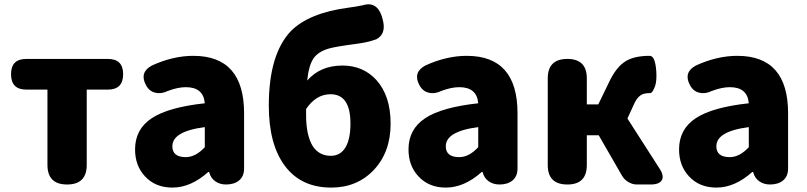

<svg xmlns="http://www.w3.org/2000/svg" viewBox="-20 -836 3656 870"><path d="M284 0Q195 0 195 -89V-430H99Q30 -430 30 -500Q30 -569 99 -569H284H469Q538 -569 538 -500Q538 -430 469 -430H373V-89Q373 0 284 0Z M761 14Q684 14 637 -37Q592 -85 592 -159Q592 -250 667 -300Q742 -350 908 -368Q902 -441 822 -441Q786 -441 741 -424Q710 -409 684 -416Q656 -422 641 -451Q611 -508 668 -539Q764 -583 856 -583Q1086 -583 1086 -323V-161V-72Q1086 -37 1063 -18Q1041 0 1004 0Q976 0 955.5 -14.5Q935 -29 928 -55V-57H924Q845 14 761 14ZM822 -124Q866 -124 908 -169V-260Q830 -250 793 -226Q761 -205 761 -173Q761 -124 822 -124Z M1481 14Q1345 14 1271.5 -83.5Q1198 -181 1198 -357Q1198 -590 1298 -695Q1379 -777 1557 -801Q1590 -805 1623 -812Q1696 -835 1716 -740Q1729 -681 1685 -658Q1647 -644 1593 -637Q1501 -625 1470 -616Q1422 -602 1401 -572Q1379 -540 1372 -471Q1431 -539 1532 -539Q1625 -539 1685 -474Q1750 -402 1750 -276Q1750 -147 1674 -66Q1598 14 1481 14ZM1479 -130Q1523 -130 1546 -169Q1568 -207 1568 -276Q1568 -409 1478 -409Q1412 -409 1367 -342V-314Q1367 -223 1397 -174Q1426 -130 1479 -130Z M2000 14Q1923 14 1876 -37Q1831 -85 1831 -159Q1831 -250 1906 -300Q1981 -350 2147 -368Q2141 -441 2061 -441Q2025 -441 1980 -424Q1949 -409 1923 -416Q1895 -422 1880 -451Q1850 -508 1907 -539Q2003 -583 2095 -583Q2325 -583 2325 -323V-161V-72Q2325 -37 2302 -18Q2280 0 2243 0Q2215 0 2194.5 -14.5Q2174 -29 2167 -55V-57H2163Q2084 14 2000 14ZM2061 -124Q2105 -124 2147 -169V-260Q2069 -250 2032 -226Q2000 -205 2000 -173Q2000 -124 2061 -124Z M2551 0Q2462 0 2462 -88V-481Q2462 -569 2551 -569Q2639 -569 2639 -481V-363H2691L2740 -464Q2772 -533 2817 -560Q2856 -583 2924 -583Q2925 -583 2926 -583Q2946 -580 2952 -531Q2957 -491 2952 -460Q2950 -447 2942 -431Q2933 -412 2924 -414Q2923 -414 2922 -414Q2898 -414 2884 -405Q2865 -393 2851 -360L2823 -299L2968 -73Q2990 -40 2979 -20Q2968 0 2928 0H2918H2866Q2846 0 2827.5 -11Q2809 -22 2799 -39L2693 -223H2639V-88Q2639 0 2551 0Z M3226 14Q3149 14 3102 -37Q3057 -85 3057 -159Q3057 -250 3132 -300Q3207 -350 3373 -368Q3367 -441 3287 -441Q3251 -441 3206 -424Q3175 -409 3149 -416Q3121 -422 3106 -451Q3076 -508 3133 -539Q3229 -583 3321 -583Q3551 -583 3551 -323V-161V-72Q3551 -37 3528 -18Q3506 0 3469 0Q3441 0 3420.5 -14.5Q3400 -29 3393 -55V-57H3389Q3310 14 3226 14ZM3287 -124Q3331 -124 3373 -169V-260Q3295 -250 3258 -226Q3226 -205 3226 -173Q3226 -124 3287 -124Z"/></svg>

Font: GenSenRounded TW H
Style: Regular
Weight: 900
Version: Version 1.501;PS 1;hotconv 16.6.51;makeotf.lib2.5.65220